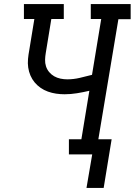

<svg xmlns="http://www.w3.org/2000/svg" viewBox="-20 -755 659 939"><path d="M487 164H403L431 0H317V-74H378L417 -311Q387 -304 356.5 -299Q326 -294 296 -294Q275 -294 254.5 -297Q234 -300 214.5 -307Q195 -314 178.5 -325.5Q162 -337 149.5 -352Q137 -367 129 -385.5Q121 -404 118 -424.5Q115 -445 117 -466.5Q119 -488 123 -509L148 -662H97V-735H292V-662H231L204 -497Q201 -480 200.5 -463Q200 -446 205 -430.5Q210 -415 220.5 -402.5Q231 -390 245 -382Q259 -374 275.5 -370.5Q292 -367 309 -367Q339 -367 369.5 -374Q400 -381 430 -389L475 -662H424V-735H619V-661H559L461 -74H526Z"/></svg>

Font: Iosevka Slab Extended
Style: Italic
Weight: 400
Width: 7
Italic angle: -9°
Monospace: yes
Designer: Belleve Invis
Foundry: Belleve Invis
Version: Version 11.1.0; ttfautohint (v1.8.3)